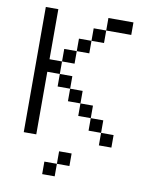

<svg xmlns="http://www.w3.org/2000/svg" viewBox="-89 -691 741 944"><g transform="rotate(10 281.0 -219.0)"><path d="M62.5 -625V0H125V-312.5H187.5V-375H125V-625ZM187.5 187.5H250V125H187.5ZM187.5 -250H250V-312.5H187.5ZM187.5 -375H250V-437.5H187.5ZM250 125H312.5V62.5H250ZM250 -187.5H312.5V-250H250ZM250 -437.5H312.5V-500H250ZM312.5 -125H375V-187.5H312.5ZM312.5 -500H375V-562.5H312.5ZM375 -62.5H437.5V-125H375ZM375 -562.5H500V-625H375ZM437.5 0H500V-62.5H437.5Z"/></g></svg>

Font: ChillMoonMono
Style: Regular
Weight: 400
Designer: Warren2060
Foundry: ChillType
Version: Version 1.000;Glyphs 3.1.1 (3135)